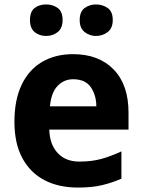

<svg xmlns="http://www.w3.org/2000/svg" viewBox="-20 -834 643 865"><path d="M331 11Q244 11 180 -22.5Q116 -56 80.5 -122Q45 -188 45 -285Q45 -384 77.5 -452Q110 -520 169.5 -555Q229 -590 309 -590Q425 -590 492 -521Q559 -452 559 -327V-250H202Q204 -183 240 -144.5Q276 -106 337 -106Q393 -106 436.5 -118Q480 -130 527 -152V-29Q486 -11 440.5 0Q395 11 331 11ZM205 -355H414Q414 -404 389.5 -440.5Q365 -477 309 -477Q269 -477 240 -447.5Q211 -418 205 -355ZM412 -672Q384 -672 361.5 -689.5Q339 -707 339 -743Q339 -782 361.5 -798Q384 -814 412 -814Q442 -814 465 -798Q488 -782 488 -744Q488 -707 465 -689.5Q442 -672 412 -672ZM188 -672Q157 -672 136 -689.5Q115 -707 115 -743Q115 -782 136 -798Q157 -814 188 -814Q218 -814 240 -798Q262 -782 262 -744Q262 -707 240 -689.5Q218 -672 188 -672Z"/></svg>

Font: Menbere
Style: Regular
Weight: 400
Designer: Aleme Tadesse
Foundry: Sorkin Type Co
Version: Version 1.000